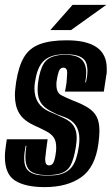

<svg xmlns="http://www.w3.org/2000/svg" viewBox="-22 -758 457 786"><path d="M161 8Q82 8 40 -18.5Q-2 -45 -2 -116Q-2 -128 -0.5 -141.5Q1 -155 3 -169L6 -188H173L167 -144Q166 -131 164.5 -121.5Q163 -112 163 -105Q163 -81 179 -81Q190 -81 196 -91Q203 -103 207 -136Q208 -141 208 -146.5Q208 -152 208 -156Q208 -180 198.5 -194.5Q189 -209 168.5 -220Q148 -231 115 -246Q73 -266 56 -295.5Q39 -325 39 -368Q39 -380 40.5 -393.5Q42 -407 44 -422Q54 -486 76 -523.5Q98 -561 140.5 -577Q183 -593 251 -593Q415 -593 415 -478Q415 -471 415 -464Q415 -457 413 -449L403 -383H244L247 -399Q251 -419 251.5 -435Q252 -451 253 -461Q253 -481 237 -481Q224 -481 218.5 -465Q213 -449 210 -427Q209 -423 209 -418.5Q209 -414 209 -410Q209 -379 228.5 -368.5Q248 -358 280 -345Q317 -331 340 -316Q363 -301 374 -279.5Q385 -258 385 -223Q385 -212 384 -199Q383 -186 381 -171Q368 -73 310.5 -32.5Q253 8 161 8ZM172 -39Q183 -39 196.5 -40Q210 -41 219 -43Q255 -51 274 -77Q293 -103 301 -160Q302 -168 302.5 -175Q303 -182 303 -189Q303 -257 241 -279L211 -290L184 -304Q156 -319 144 -339.5Q132 -360 132 -389Q132 -397 132.5 -405Q133 -413 134 -421Q141 -472 157 -497.5Q173 -523 208 -530Q216 -532 226 -533Q236 -534 246 -534Q264 -534 276 -531Q331 -522 331 -461Q331 -452 330 -442Q329 -432 327 -421H330Q336 -448 336 -468Q336 -500 321.5 -515Q307 -530 277 -534Q270 -535 262 -535.5Q254 -536 246 -536Q224 -536 209 -533Q170 -526 149.5 -500.5Q129 -475 121 -421Q120 -414 119.5 -408Q119 -402 119 -396Q119 -327 182 -300L210 -288L238 -275Q267 -262 279.5 -242.5Q292 -223 292 -194Q292 -180 289 -160Q281 -106 266 -79.5Q251 -53 218 -46Q210 -44 196.5 -42.5Q183 -41 172 -41Q164 -41 152 -42Q140 -43 133 -45Q106 -50 94 -66.5Q82 -83 82 -115Q82 -125 83 -136.5Q84 -148 86 -161H83Q77 -131 77 -109Q77 -78 90.5 -62.5Q104 -47 132 -42Q138 -41 151 -40Q164 -39 172 -39ZM184 -635 275 -738H413L269 -635Z"/></svg>

Font: Alumni Sans Inline One
Style: Italic
Weight: 400
Italic angle: -8°
Designer: Robert E. Leuschke
Foundry: Robert E. Leuschke
Version: Version 1.100; ttfautohint (v1.8.3)